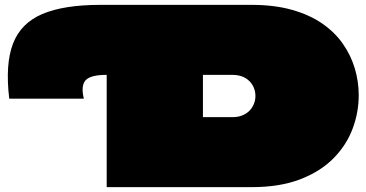

<svg xmlns="http://www.w3.org/2000/svg" viewBox="-20 -770 1506 790"><path d="M419 0Q419 -55 419 -106.5Q419 -158 419 -207Q419 -256 419 -301.5Q419 -347 419 -389Q419 -401 419 -418.5Q419 -436 419 -449Q419 -462 419 -462Q352 -462 332 -439.5Q312 -417 325 -364H18Q1 -506 33.5 -590.5Q66 -675 154.5 -712.5Q243 -750 393 -750H1015Q1109 -750 1181.5 -729.5Q1254 -709 1306 -673Q1358 -637 1391 -589.5Q1424 -542 1440 -488Q1456 -434 1456 -378Q1456 -307 1430.5 -239.5Q1405 -172 1351.5 -118Q1298 -64 1214.5 -32Q1131 0 1015 0ZM816 -288H937Q959 -288 976.5 -295Q994 -302 1006 -314Q1018 -326 1024.5 -342Q1031 -358 1031 -375Q1031 -399 1019.5 -419Q1008 -439 987 -450.5Q966 -462 935 -462H816Q816 -462 815.5 -462Q815 -462 815 -462Q815 -462 815 -461.5Q815 -461 815 -460V-290Q815 -289 815 -288.5Q815 -288 815 -288Q815 -288 815.5 -288Q816 -288 816 -288Z"/></svg>

Font: Climate Crisis
Style: Regular
Weight: 400
Version: Version 1.003